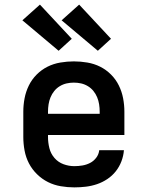

<svg xmlns="http://www.w3.org/2000/svg" viewBox="-20 -804 640 832"><path d="M302 8Q273 8 243.5 3Q214 -2 188 -15Q162 -28 140.5 -49Q119 -70 105.5 -96Q92 -122 86.5 -151.5Q81 -181 81 -210V-320Q81 -349 86.5 -378Q92 -407 105 -433.5Q118 -460 139 -481Q160 -502 186 -515Q212 -528 241.5 -533Q271 -538 300 -538Q329 -538 358.5 -533Q388 -528 414 -515Q440 -502 461 -481Q482 -460 495 -433.5Q508 -407 513.5 -378Q519 -349 519 -320V-219H188V-210Q188 -186 194 -162Q200 -138 216 -119.5Q232 -101 255 -92.5Q278 -84 302 -84Q320 -84 337.5 -87Q355 -90 370.5 -98Q386 -106 397 -120.5Q408 -135 410 -153H517Q515 -128 506 -104.5Q497 -81 481.5 -61.5Q466 -42 445 -28Q424 -14 400.5 -6Q377 2 352 5Q327 8 302 8ZM412 -311V-320Q412 -336 409.5 -352Q407 -368 401 -382.5Q395 -397 385 -409.5Q375 -422 361 -430.5Q347 -439 331.5 -442.5Q316 -446 300 -446Q284 -446 268.5 -442.5Q253 -439 239 -430.5Q225 -422 215 -409.5Q205 -397 199 -382.5Q193 -368 190.5 -352Q188 -336 188 -320V-311ZM404 -584 247 -716 323 -784 461 -636ZM234 -584 77 -716 153 -784 291 -636Z"/></svg>

Font: Iosevka Slab Semibold Extended
Style: Regular
Weight: 600
Width: 7
Monospace: yes
Designer: Belleve Invis
Foundry: Belleve Invis
Version: Version 11.1.0; ttfautohint (v1.8.3)